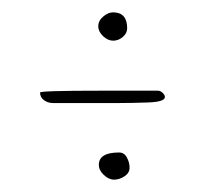

<svg xmlns="http://www.w3.org/2000/svg" viewBox="-20 -519 343 311"><path d="M247.1 -361.8Q247.1 -354 219.5 -353Q191.9 -352.1 172.9 -352.1H65.9Q57.6 -352.1 51.3 -356.7Q44.9 -361.3 44.9 -369.1Q44.9 -372.1 143.1 -372.1H235.8Q239.7 -372.1 243.4 -368.7Q247.1 -365.2 247.1 -361.8ZM163.1 -499Q186 -499 186 -473.1Q186 -465.3 179 -459.2Q171.9 -453.1 163.3 -453.1Q154.8 -453.1 147 -460.4Q139.2 -467.8 139.2 -476.6Q139.2 -485.4 147.2 -492.2Q155.3 -499 163.1 -499ZM172.9 -272Q140.1 -272 140.1 -252Q140.1 -243.2 148.2 -235.6Q156.2 -228 164.8 -228Q173.3 -228 181.6 -233.4Q189.9 -238.8 189.9 -247.3Q189.9 -255.9 185.5 -263.9Q181.2 -272 172.9 -272Z"/></svg>

Font: Amatic SC
Style: Regular
Weight: 400
Version: Version 1.004